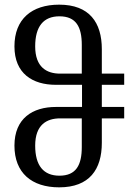

<svg xmlns="http://www.w3.org/2000/svg" viewBox="-20 -792 573 824"><path d="M234 12C364 12 417 -65 417 -179V-284H513V-333H417V-428H513V-476H417V-581C417 -695 364 -772 234 -772C116 -772 42 -710 42 -593C42 -476 120 -428 220 -428H332V-333H220C120 -333 42 -284 42 -167C42 -50 116 12 234 12ZM238 -476C181 -476 131 -503 131 -593C131 -679 167 -722 235 -722C307 -722 331 -676 331 -599V-476ZM235 -38C167 -38 131 -81 131 -167C131 -257 181 -284 238 -284H331V-161C331 -84 307 -38 235 -38Z"/></svg>

Font: Noto Serif Georgian ExtraCondensed
Style: Regular
Weight: 400
Width: 2
Designer: Monotype Design Team, Akaki Razmadze
Foundry: Google LLC
Version: Version 2.003